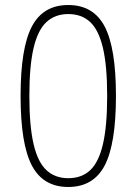

<svg xmlns="http://www.w3.org/2000/svg" viewBox="-20 -733 545 765"><path d="M252 12Q152 12 107 -73.5Q62 -159 62 -351Q62 -542 107 -627.5Q152 -713 252 -713Q352 -713 397 -627.5Q442 -542 442 -351Q442 -159 397 -73.5Q352 12 252 12ZM252 -23Q305 -23 339 -54.5Q373 -86 390 -158Q407 -230 407 -351Q407 -471 390 -542.5Q373 -614 339 -645.5Q305 -677 252 -677Q200 -677 165.5 -645.5Q131 -614 114 -542.5Q97 -471 97 -351Q97 -230 114 -158Q131 -86 165.5 -54.5Q200 -23 252 -23Z"/></svg>

Font: Zen Maru Gothic Light
Style: Regular
Weight: 300
Designer: Yoshimichi Ohira
Foundry: Positype
Version: Version 1.001